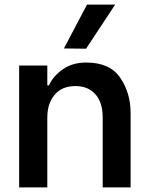

<svg xmlns="http://www.w3.org/2000/svg" viewBox="-20 -812 645 832"><path d="M63 -528H185V-442H192Q211 -483 252.5 -512Q294 -541 354 -541Q456 -541 501 -475Q546 -409 546 -322V0H425V-303Q425 -368 393.5 -403.5Q362 -439 307 -439Q248 -439 216.5 -401Q185 -363 185 -303V0H63ZM257 -602 357 -792H479L353 -601Z"/></svg>

Font: Lopes Sans SemiBold
Style: Regular
Weight: 600
Designer: Gabriel Lam, Diego Maldonado
Foundry: TypeRant, Foresti Design
Version: Version 4.000